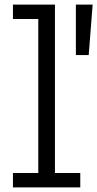

<svg xmlns="http://www.w3.org/2000/svg" viewBox="-20 -810 420 830"><path d="M217.5 -62H327V0H36V-62H145.5V-728H36V-790H217.5ZM308 -790H380.5L363.5 -572H308Z"/></svg>

Font: Hepta Slab ExtraLight
Style: Regular
Weight: 400
Version: Version 1.102